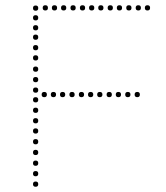

<svg xmlns="http://www.w3.org/2000/svg" viewBox="-20 -721 633 733"><path d="M116 -211Q106 -211 106 -221Q106 -231 116 -231Q126 -231 126 -221Q126 -211 116 -211ZM116 -170Q106 -170 106 -180Q106 -190 116 -190Q126 -190 126 -180Q126 -170 116 -170ZM116 -129Q106 -129 106 -139Q106 -149 116 -149Q126 -149 126 -139Q126 -129 116 -129ZM116 -88Q106 -88 106 -98Q106 -108 116 -108Q126 -108 126 -98Q126 -88 116 -88ZM116 -529Q106 -529 106 -539Q106 -549 116 -549Q126 -549 126 -539Q126 -529 116 -529ZM116 -490Q106 -490 106 -500Q106 -510 116 -510Q126 -510 126 -500Q126 -490 116 -490ZM116 -447Q106 -447 106 -457Q106 -467 116 -467Q126 -467 126 -457Q126 -447 116 -447ZM116 -367Q106 -367 106 -377Q106 -387 116 -387Q126 -387 126 -377Q126 -367 116 -367ZM116 -330Q106 -330 106 -340Q106 -350 116 -350Q126 -350 126 -340Q126 -330 116 -330ZM116 -290Q106 -290 106 -300Q106 -310 116 -310Q126 -310 126 -300Q126 -290 116 -290ZM116 -250Q106 -250 106 -260Q106 -270 116 -270Q126 -270 126 -260Q126 -250 116 -250ZM116 -680Q106 -680 106 -690Q106 -700 116 -700Q126 -700 126 -690Q126 -680 116 -680ZM116 -643Q106 -643 106 -653Q106 -663 116 -663Q126 -663 126 -653Q126 -643 116 -643ZM116 -605Q106 -605 106 -615Q106 -625 116 -625Q126 -625 126 -615Q126 -605 116 -605ZM116 -569Q106 -569 106 -579Q106 -589 116 -589Q126 -589 126 -579Q126 -569 116 -569ZM116 -407Q106 -407 106 -417Q106 -427 116 -427Q126 -427 126 -417Q126 -407 116 -407ZM116 -48Q106 -48 106 -58Q106 -68 116 -68Q126 -68 126 -58Q126 -48 116 -48ZM116 -8Q106 -8 106 -18Q106 -28 116 -28Q126 -28 126 -18Q126 -8 116 -8ZM153 -681Q143 -681 143 -691Q143 -701 153 -701Q163 -701 163 -691Q163 -681 153 -681ZM188 -681Q178 -681 178 -691Q178 -701 188 -701Q198 -701 198 -691Q198 -681 188 -681ZM223 -681Q213 -681 213 -691Q213 -701 223 -701Q233 -701 233 -691Q233 -681 223 -681ZM259 -681Q249 -681 249 -691Q249 -701 259 -701Q269 -701 269 -691Q269 -681 259 -681ZM295 -681Q285 -681 285 -691Q285 -701 295 -701Q305 -701 305 -691Q305 -681 295 -681ZM330 -681Q320 -681 320 -691Q320 -701 330 -701Q340 -701 340 -691Q340 -681 330 -681ZM365 -681Q355 -681 355 -691Q355 -701 365 -701Q375 -701 375 -691Q375 -681 365 -681ZM401 -681Q391 -681 391 -691Q391 -701 401 -701Q411 -701 411 -691Q411 -681 401 -681ZM436 -681Q426 -681 426 -691Q426 -701 436 -701Q446 -701 446 -691Q446 -681 436 -681ZM472 -681Q462 -681 462 -691Q462 -701 472 -701Q482 -701 482 -691Q482 -681 472 -681ZM508 -681Q498 -681 498 -691Q498 -701 508 -701Q518 -701 518 -691Q518 -681 508 -681ZM543 -681Q533 -681 533 -691Q533 -701 543 -701Q553 -701 553 -691Q553 -681 543 -681ZM149 -350Q139 -350 139 -360Q139 -370 149 -370Q159 -370 159 -360Q159 -350 149 -350ZM184 -350Q174 -350 174 -360Q174 -370 184 -370Q194 -370 194 -360Q194 -350 184 -350ZM219 -350Q209 -350 209 -360Q209 -370 219 -370Q229 -370 229 -360Q229 -350 219 -350ZM255 -350Q245 -350 245 -360Q245 -370 255 -370Q265 -370 265 -360Q265 -350 255 -350ZM291 -350Q281 -350 281 -360Q281 -370 291 -370Q301 -370 301 -360Q301 -350 291 -350ZM326 -350Q316 -350 316 -360Q316 -370 326 -370Q336 -370 336 -360Q336 -350 326 -350ZM361 -350Q351 -350 351 -360Q351 -370 361 -370Q371 -370 371 -360Q371 -350 361 -350ZM397 -350Q387 -350 387 -360Q387 -370 397 -370Q407 -370 407 -360Q407 -350 397 -350ZM432 -350Q422 -350 422 -360Q422 -370 432 -370Q442 -370 442 -360Q442 -350 432 -350ZM468 -350Q458 -350 458 -360Q458 -370 468 -370Q478 -370 478 -360Q478 -350 468 -350ZM504 -350Q494 -350 494 -360Q494 -370 504 -370Q514 -370 514 -360Q514 -350 504 -350Z"/></svg>

Font: Raleway Dots
Style: Regular
Weight: 400
Designer: Matt McInerney, Pablo Impallari, Rodrigo Fuenzalida, Brenda Gallo
Foundry: Matt McInerney, Pablo Impallari, Rodrigo Fuenzalida, Brenda Gallo
Version: Version 1.000